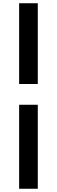

<svg xmlns="http://www.w3.org/2000/svg" viewBox="-20 -878 351 1184"><path d="M98 -360H213V-858H98ZM98 286H213V-232H98Z"/></svg>

Font: Noto Sans CJK TC Black
Style: Regular
Weight: 900
Designer: Ryoko NISHIZUKA 西塚涼子 (kana, bopomofo & ideographs); Paul D. Hunt (Latin, Greek & Cyrillic); Sandoll Communications 산돌커뮤니
Foundry: Adobe
Version: Version 2.004;hotconv 1.0.118;makeotfexe 2.5.65603